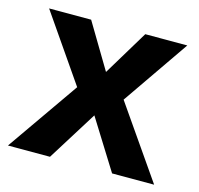

<svg xmlns="http://www.w3.org/2000/svg" viewBox="-80 -589 701 675"><g transform="rotate(15 270.0 -251.5)"><path d="M157 0H4L186 -261L19 -503H172L270 -339L369 -503H522L355 -261L536 0H383L270 -181Z"/></g></svg>

Font: Wix Madefor Text
Style: Bold
Weight: 700
Designer: Dalton Maag Ltd
Foundry: Dalton Maag Ltd
Version: Version 3.100